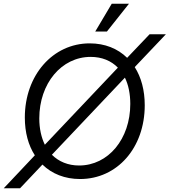

<svg xmlns="http://www.w3.org/2000/svg" viewBox="-45 -950 915 1036"><path d="M-25 66H63L184 -62C235 -12 305 16 387 16C588 16 736 -153 736 -382C736 -463 717 -533 682 -588L850 -765H762L641 -638C590 -688 521 -716 439 -716C240 -716 89 -544 89 -316C89 -235 108 -166 143 -112ZM382 -57C322 -57 272 -78 235 -115L629 -531C648 -492 658 -444 658 -389C658 -200 539 -57 382 -57ZM469 -780H532L651 -930H558ZM167 -311C167 -500 287 -643 444 -643C505 -643 555 -622 591 -585L197 -169C178 -208 167 -256 167 -311Z"/></svg>

Font: Uncut Sans
Style: Italic
Weight: 400
Italic angle: -11°
Designer: Kasper Nordkvist
Foundry: UNCUT.wtf
Version: Version 1.304;Glyphs 3.2 (3246)